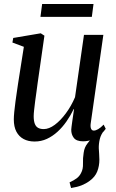

<svg xmlns="http://www.w3.org/2000/svg" viewBox="-20 -701 582 966"><path d="M337.5 245 330 216.5Q352 206.5 366 196Q380 185.5 388 169Q398.5 150 397.5 122.2Q396.5 94.5 401 67.5Q404.5 40.5 419.8 21.2Q435 2 445.5 -12L505 -45.5Q488 -25.5 482.2 -1.8Q476.5 22 477 45Q477.5 58 478.8 73Q480 88 480 102Q480 134.5 469.2 161.8Q458.5 189 431 209Q413 222.5 391.2 231.2Q369.5 240 337.5 245ZM154 11Q122 11 98.8 -1.5Q75.5 -14 62.5 -38.5Q49.5 -63 49.5 -100.5Q49.5 -114.5 51.8 -138.5Q54 -162.5 57.8 -189.8Q61.5 -217 65.2 -241.5Q69 -266 71 -281L100 -465.5L42.5 -487L46.5 -510L185 -533.5L203.5 -521.5L169 -280.5Q167 -262.5 163.5 -239.2Q160 -216 157 -192.5Q154 -169 151.8 -148.8Q149.5 -128.5 149.5 -116.5Q149.5 -93 155 -78.5Q160.5 -64 171.8 -57.8Q183 -51.5 200 -51.5Q226.5 -51.5 255.5 -73Q284.5 -94.5 311.5 -131Q338.5 -167.5 357.5 -212L402.5 -525.5H500L436.5 -81Q434 -63.5 438 -53.8Q442 -44 452 -44Q461.5 -44 474 -51.2Q486.5 -58.5 501.5 -74L512 -53Q504 -40.5 487.2 -25.8Q470.5 -11 447.8 -0.5Q425 10 398 10Q364.5 10 351.2 -7.5Q338 -25 338.5 -49Q338.5 -52.5 340 -64.2Q341.5 -76 343.8 -92Q346 -108 348.5 -124.2Q351 -140.5 352.5 -152L351 -152.5Q335 -119.5 314.5 -90Q294 -60.5 269.2 -38Q244.5 -15.5 215.8 -2.2Q187 11 154 11ZM192 -681H450.5L442 -616H183.5Z"/></svg>

Font: Merriweather 96pt
Style: Italic
Weight: 400
Italic angle: -7.8°
Version: Version 2.101